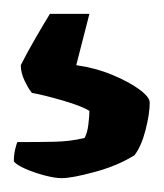

<svg xmlns="http://www.w3.org/2000/svg" viewBox="-20 -57 236 277"><path d="M69 200Q59 200 44 196Q29 192 16.5 186.5Q4 181 0 176Q0 166 2 158Q4 150 5 148Q35 148 58.5 147.5Q82 147 102 142Q106 135 107.5 122.5Q109 110 109 103Q98 96 70.5 88Q43 80 26 77Q21 71 15.5 59.5Q10 48 10 37Q19 19 31.5 -2.5Q44 -24 52 -37H109L90 37Q118 41 142 51Q166 61 181 72Q196 83 196 91Q196 107 190 130.5Q184 154 174 167Q150 182 117 191Q84 200 69 200Z"/></svg>

Font: Texturina 72pt ExtraBold
Style: Regular
Weight: 800
Designer: Guillermo Torres Carreño
Foundry: Omnibus-Type
Version: Version 1.002; ttfautohint (v1.8.3)